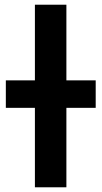

<svg xmlns="http://www.w3.org/2000/svg" viewBox="-20 -774 433 819"><path d="M128.9 -314H4.9V-431.2H128.9V-753.9H263.2V-431.2H388.2V-314H263.2V24.9H128.9Z"/></svg>

Font: Miedinger*
Style: Bold
Weight: 700
Version: Version 001.000